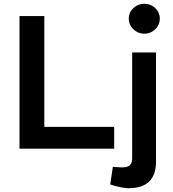

<svg xmlns="http://www.w3.org/2000/svg" viewBox="-20 -785 914 1014"><path d="M83 0V-700H214V-115H583V0ZM659 209Q643 209 622.5 205Q602 201 581 195L562 189L576 96L591 97Q599 98 609 98.5Q619 99 627 99Q653 99 665.5 87.5Q678 76 678 51V-508H804V68Q804 138 768 173.5Q732 209 659 209ZM742 -607Q720 -607 701 -618Q682 -629 671 -647Q660 -665 660 -687Q660 -708 671 -726Q682 -744 701 -754.5Q720 -765 742 -765Q765 -765 783.5 -754.5Q802 -744 813 -726Q824 -708 824 -687Q824 -665 813 -647Q802 -629 783.5 -618Q765 -607 742 -607Z"/></svg>

Font: REM Medium
Style: Regular
Weight: 500
Designer: Octavio Pardo
Foundry: Ashler Design
Version: Version 1.005;gftools[0.9.28]